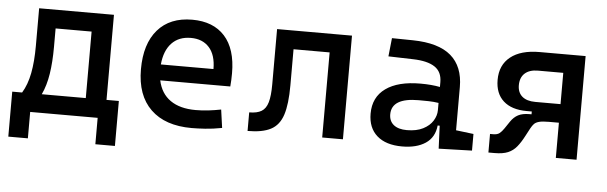

<svg xmlns="http://www.w3.org/2000/svg" viewBox="-45 -675 3020 955"><g transform="rotate(5 1465.0 -197.5)"><path d="M19.5 131.8V-92.8H68.8Q94.2 -134.3 105.5 -192.9Q116.7 -251.5 116.7 -329.1V-517.6H490.2V-92.8H551.8V131.8H454.1V0H117.2V131.8ZM386.7 -92.8V-424.8H207V-332.5Q207 -257.3 197.8 -197.8Q188.5 -138.2 167 -92.8Z M923.8 9.8Q791.5 9.8 719.5 -59.8Q647.5 -129.4 647.5 -259.8Q647.5 -386.7 708.5 -457Q769.5 -527.3 880.9 -527.3Q985.8 -527.3 1043.2 -463.9Q1100.6 -400.4 1100.6 -279.3Q1100.6 -243.7 1097.7 -212.9H748Q761.7 -147.9 809.6 -114.5Q857.4 -81.1 935.5 -81.1Q967.8 -81.1 999 -84.7Q1030.3 -88.4 1062.5 -94.7L1075.2 -3.9Q1029.3 4.9 991.2 7.3Q953.1 9.8 923.8 9.8ZM744.1 -292H1006.8Q1006.8 -361.8 973.6 -399.2Q940.4 -436.5 881.8 -436.5Q821.8 -436.5 786.1 -398.9Q750.5 -361.3 744.1 -292Z M1202.6 0V-92.8Q1241.7 -92.8 1263.9 -106.2Q1286.1 -119.6 1295.4 -151.9Q1304.7 -184.1 1304.7 -241.2V-517.6H1678.7V0H1575.2V-424.8H1395V-244.6Q1395 -150.4 1377.7 -97.2Q1360.4 -43.9 1318.4 -22Q1276.4 0 1202.6 0Z M2157.2 4.9 2152.3 -109.4H2142.1Q2136.2 -49.8 2091.6 -20Q2046.9 9.8 1974.6 9.8Q1893.6 9.8 1849.1 -29.3Q1804.7 -68.4 1804.7 -139.6Q1804.7 -221.7 1866 -265.6Q1927.2 -309.6 2039.1 -309.6Q2094.7 -309.6 2136.7 -301.3V-325.2Q2136.7 -377 2100.3 -401.1Q2064 -425.3 1992.2 -427.2L1868.2 -430.7L1877.9 -522.5L1982.4 -521Q2110.8 -519 2173.1 -465.6Q2235.4 -412.1 2235.4 -309.6V-93.8L2323.2 -83V0ZM2136.7 -221.7Q2111.8 -225.6 2087.2 -226.1Q2062.5 -226.6 2037.1 -226.6Q1902.3 -226.6 1902.3 -144.5Q1902.3 -110.4 1925.5 -91.8Q1948.7 -73.2 1991.2 -73.2Q2039.6 -73.2 2072 -89.8Q2104.5 -106.4 2120.6 -132.3Q2136.7 -158.2 2136.7 -185.5Z M2576.7 -219.7Q2501.5 -219.7 2460.4 -256.8Q2419.4 -293.9 2419.4 -361.8Q2419.4 -436 2470.7 -476.8Q2522 -517.6 2615.7 -517.6H2845.2V0H2741.7V-175.8H2691.4Q2659.7 -175.8 2643.1 -171.4Q2626.5 -167 2618.2 -158.2Q2609.9 -149.4 2602.5 -135.7L2581.5 -96.2Q2564 -62.5 2546.1 -40.8Q2528.3 -19 2502.9 -8.3Q2477.5 2.4 2436 2.4H2405.3V-90.3H2421.4Q2441.4 -90.3 2452.4 -98.9Q2463.4 -107.4 2474.6 -124L2499 -160.2Q2514.6 -183.1 2535.9 -194.3Q2557.1 -205.6 2592.8 -205.6H2602.5V-219.7ZM2741.7 -268.6V-424.8H2615.7Q2573.2 -424.8 2550 -403.8Q2526.9 -382.8 2526.9 -344.2Q2526.9 -308.1 2550 -288.3Q2573.2 -268.6 2615.7 -268.6Z"/></g></svg>

Font: Cascadia Code NF
Style: Regular
Weight: 400
Monospace: yes
Designer: Aaron Bell
Foundry: Saja Typeworks
Version: Version 2404.023; ttfautohint (v1.8.4)